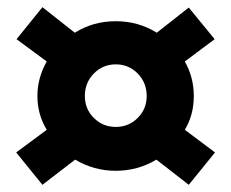

<svg xmlns="http://www.w3.org/2000/svg" viewBox="-20 -545 643 534"><path d="M25 -121 110 -184Q84 -227 84 -278Q84 -328 110 -374L26 -436L98 -525L188 -454Q239 -486 302 -486Q365 -486 416 -454L505 -524L577 -436L494 -374Q519 -330 519 -278Q519 -225 494 -184L578 -121L505 -31L415 -101Q363 -70 302 -70Q241 -70 189 -101L98 -31ZM388 -278Q388 -315 363 -340.5Q338 -366 302 -366Q266 -366 241 -340.5Q216 -315 216 -278Q216 -242 241 -217Q266 -192 302 -192Q338 -192 363 -217Q388 -242 388 -278Z"/></svg>

Font: Prompt
Style: Bold
Weight: 700
Designer: Katatrad Team
Foundry: CadsonDemak
Version: Version 1.000